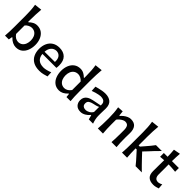

<svg xmlns="http://www.w3.org/2000/svg" viewBox="278 -2145 3500 3500"><g transform="rotate(45 2028.5 -394.5)"><path d="M365.2 12.7Q322.3 12.7 278.3 -8.3Q234.4 -29.3 196.3 -70.8H187L174.3 0H76.2Q80.6 -58.6 82.8 -113.3Q85 -168 85 -234.4V-531.2Q85 -598.1 80.8 -660.9Q76.7 -723.6 66.4 -785.2L210 -800.8Q204.6 -736.3 201.2 -669.7Q197.8 -603 197.8 -531.2V-475.1H208.5Q236.8 -504.9 276.4 -526.4Q315.9 -547.9 363.3 -547.9Q435.5 -547.9 485.8 -511Q536.1 -474.1 562.5 -411.1Q588.9 -348.1 588.9 -268.6Q588.9 -193.8 564.2 -129.6Q539.6 -65.4 490 -26.4Q440.4 12.7 365.2 12.7ZM326.7 -85.9Q377.4 -87.4 409.9 -113Q442.4 -138.7 457.8 -179.7Q473.1 -220.7 473.1 -267.6Q473.1 -317.4 457 -357.7Q440.9 -397.9 408.2 -422.4Q375.5 -446.8 325.2 -448.2Q293 -447.8 259 -431.4Q225.1 -415 197.8 -382.8V-164.1Q250.5 -88.4 326.7 -85.9Z M971.2 12.7Q872.6 12.7 809.3 -23.7Q746.1 -60.1 715.8 -124Q685.5 -188 685.5 -270Q685.5 -351.1 714.8 -413.8Q744.1 -476.6 800.5 -512.2Q856.9 -547.9 937 -547.9Q1041 -547.9 1100.3 -489.3Q1159.7 -430.7 1159.7 -315.4Q1159.7 -276.4 1154.8 -246.6H794.9Q800.3 -170.4 846.4 -127Q892.6 -83.5 983.9 -83.5Q1015.1 -83.5 1059.6 -94.7Q1104 -106 1145.5 -123.5L1150.4 -22Q1117.7 -12.2 1072.3 0.2Q1026.9 12.7 971.2 12.7ZM1059.6 -303.7Q1063.5 -381.8 1031.5 -423.6Q999.5 -465.3 938.5 -467.8Q875 -465.3 836.7 -420.7Q798.3 -376 793.9 -301.8Z M1476.6 12.7Q1401.4 12.7 1351.6 -26.4Q1301.8 -65.4 1277.1 -129.6Q1252.4 -193.8 1252.4 -268.6Q1252.4 -348.1 1278.8 -411.1Q1305.2 -474.1 1355.7 -511Q1406.2 -547.9 1478.5 -547.9Q1526.4 -547.9 1565.7 -526.4Q1605 -504.9 1633.3 -475.1H1643.6V-531.2Q1643.6 -598.1 1639.4 -660.9Q1635.3 -723.6 1625 -785.2L1768.6 -800.8Q1763.2 -736.3 1759.8 -669.7Q1756.3 -603 1756.3 -531.2V-234.4Q1756.3 -168 1758.5 -113.3Q1760.7 -58.6 1766.1 0H1660.6L1652.8 -73.2H1643.6Q1565.9 12.7 1476.6 12.7ZM1514.6 -85.9Q1590.8 -88.4 1643.6 -164.1V-382.8Q1616.7 -415 1582.5 -431.4Q1548.3 -447.8 1516.1 -448.2Q1466.3 -446.8 1433.3 -422.4Q1400.4 -397.9 1384.3 -357.7Q1368.2 -317.4 1368.2 -267.6Q1368.2 -220.7 1383.5 -179.7Q1398.9 -138.7 1431.4 -113Q1463.9 -87.4 1514.6 -85.9Z M2030.3 11.7Q1955.1 11.7 1915.8 -30.5Q1876.5 -72.8 1876.5 -136.2Q1876.5 -180.2 1892.8 -209.7Q1909.2 -239.3 1935.1 -257.3Q1960.9 -275.4 1990 -285.4Q2019 -295.4 2044.4 -300.3L2211.9 -334Q2213.9 -382.8 2198.7 -408.2Q2183.6 -433.6 2156 -442.6Q2128.4 -451.7 2091.8 -451.7Q2077.6 -451.7 2047.9 -446Q2018.1 -440.4 1980.7 -430.2Q1943.4 -419.9 1906.2 -404.8L1900.4 -507.8Q1925.8 -514.6 1962.6 -524.2Q1999.5 -533.7 2040.3 -540.8Q2081.1 -547.9 2118.7 -547.9Q2209.5 -547.9 2262.7 -503.2Q2315.9 -458.5 2315.9 -358.9Q2315.9 -334 2314.2 -297.1Q2312.5 -260.3 2312.5 -227.1V-169.4Q2312.5 -96.2 2346.2 0H2236.3L2214.8 -84H2205.6Q2175.3 -43.9 2127.2 -16.1Q2079.1 11.7 2030.3 11.7ZM2074.2 -79.6Q2104.5 -79.6 2144.5 -100.3Q2184.6 -121.1 2208.5 -163.1L2209 -294.4Q2201.2 -290 2188.7 -284.7Q2176.3 -279.3 2152.8 -272.7Q2129.4 -266.1 2087.4 -257.3Q2045.9 -248.5 2014.4 -228Q1982.9 -207.5 1982.9 -162.1Q1982.9 -117.7 2009.3 -98.6Q2035.6 -79.6 2074.2 -79.6Z M2469.7 0Q2474.6 -58.6 2476.8 -113.3Q2479 -168 2479 -234.4V-287.6Q2479 -347.2 2474.4 -409.7Q2469.7 -472.2 2458.5 -534.2L2569.8 -541L2579.6 -443.4H2590.8Q2611.8 -468.3 2642.1 -492.4Q2672.4 -516.6 2707.5 -532.2Q2742.7 -547.9 2778.3 -547.9Q2862.8 -547.9 2903.6 -499.5Q2944.3 -451.2 2944.3 -356.9Q2944.3 -322.3 2943.1 -290.8Q2941.9 -259.3 2941.9 -234.4Q2941.9 -168 2943.6 -113.3Q2945.3 -58.6 2951.7 0H2821.3Q2825.2 -58.6 2827.1 -112.5Q2829.1 -166.5 2829.1 -228.5V-313.5Q2829.1 -377.9 2808.6 -410.4Q2788.1 -442.9 2734.9 -442.9Q2714.4 -442.9 2688.2 -430.2Q2662.1 -417.5 2636.5 -396.2Q2610.8 -375 2591.8 -348.6V-228.5Q2591.8 -166.5 2594 -112.5Q2596.2 -58.6 2601.6 0Z M3092.3 0Q3096.7 -58.6 3098.9 -113.3Q3101.1 -168 3101.1 -234.4V-531.2Q3101.1 -598.1 3096.9 -660.9Q3092.8 -723.6 3082.5 -785.2L3227.1 -800.8Q3220.7 -736.3 3217.3 -669.7Q3213.9 -603 3213.9 -531.2V-307.6H3245.6L3314.9 -387.7Q3346.7 -424.3 3377 -460.9Q3407.2 -497.6 3434.1 -534.2H3585.9Q3537.1 -486.8 3492.4 -439.7Q3447.8 -392.6 3405.3 -345.2L3337.9 -274.4L3416 -190.9Q3460.9 -143.6 3507.6 -95.5Q3554.2 -47.4 3603 0H3442.9Q3415.5 -35.2 3384.8 -70.6Q3354 -106 3322.3 -140.6L3241.2 -230H3213.9V-214.4Q3213.9 -156.2 3216.3 -105.7Q3218.8 -55.2 3223.6 0Z M3907.7 12.7Q3821.8 12.7 3776.6 -29.1Q3731.4 -70.8 3731.4 -162.1Q3731.4 -236.8 3732.4 -309.1Q3733.4 -381.3 3733.9 -445.8L3637.2 -437.5V-534.2H3733.9Q3733.4 -580.6 3731 -621.6Q3728.5 -662.6 3724.6 -707L3854.5 -731.4Q3850.6 -677.7 3848.6 -633.1Q3846.7 -588.4 3846.2 -534.2H4023.9V-437.5Q3979.5 -442.4 3934.6 -445.3Q3889.6 -448.2 3846.2 -449.2V-193.4Q3846.2 -82.5 3937 -82.5Q3953.1 -82.5 3977.1 -90.1Q4001 -97.7 4020.5 -109.9L4028.3 -12.2Q4010.3 -4.4 3975.8 4.2Q3941.4 12.7 3907.7 12.7Z"/></g></svg>

Font: Pinar DS4-Medium
Style: Regular
Weight: 500
Designer: Amin Abedi
Version: Version 2.000